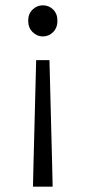

<svg xmlns="http://www.w3.org/2000/svg" viewBox="-20 -517 322 722"><path d="M104 185 106 98 116 -291H166L176 98L178 185ZM141 -380Q119 -380 102.5 -396.5Q86 -413 86 -439Q86 -465 102.5 -481Q119 -497 141 -497Q164 -497 180 -481Q196 -465 196 -439Q196 -413 180 -396.5Q164 -380 141 -380Z"/></svg>

Font: Assistant ExtraLight
Style: Regular
Weight: 400
Version: Version 3.000